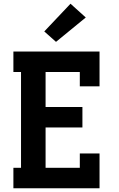

<svg xmlns="http://www.w3.org/2000/svg" viewBox="-20 -1012 640 1032"><path d="M52 0V-110H93V-625H52V-735H515V-548H409V-625H225V-437H423V-327H225V-110H409V-187H515V0ZM281 -787 218 -843 359 -992 441 -918Z"/></svg>

Font: Iosevka Slab XBdEx
Style: Regular
Weight: 800
Width: 7
Monospace: yes
Designer: Belleve Invis
Foundry: Belleve Invis
Version: Version 11.1.0; ttfautohint (v1.8.3)